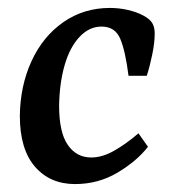

<svg xmlns="http://www.w3.org/2000/svg" viewBox="-20 -451 438 484"><path d="M169 13Q106 13 68 -31Q30 -75 30 -159Q31 -235 59.5 -297Q88 -359 139.5 -395Q191 -431 257 -431Q280 -431 302 -426Q324 -421 341 -412Q358 -403 364 -392.5Q370 -382 370 -367Q370 -344 364 -314.5Q358 -285 350 -260H304Q296 -323 283 -353.5Q270 -384 236 -384Q205 -384 180.5 -358Q156 -332 143 -287Q130 -242 129 -185Q129 -117 151 -85.5Q173 -54 210 -54Q238 -54 268.5 -71.5Q299 -89 329 -115L353 -81Q325 -45 276.5 -16Q228 13 169 13Z"/></svg>

Font: Yrsa Medium
Style: Italic
Weight: 500
Italic angle: -7.10001°
Designer: Anna Giedrys (Yrsa+Rasa design), David Brezina (Yrsa art-direction, Rasa art-direction, design)
Foundry: Rosetta Type Foundry
Version: Version 2.004